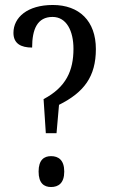

<svg xmlns="http://www.w3.org/2000/svg" viewBox="-20 -744 452 771"><path d="M164 -209H207L217 -323C317 -373 365 -436 365 -547C365 -660 298 -724 192 -724C90 -724 34 -674 34 -612C34 -569 64 -553 109 -553C109 -627 130 -676 191 -676C247 -676 275 -620 275 -548C275 -461 246 -394 155 -346ZM185 7C214 7 238 -8 238 -55C238 -102 214 -117 185 -117C157 -117 135 -102 135 -55C135 -8 157 7 185 7Z"/></svg>

Font: Noto Serif Bengali ExtraCondensed
Style: Regular
Weight: 400
Width: 2
Designer: Juan Bruce, Universal Thirst, Indian Type Foundry and the Monotype Design Team.
Foundry: Monotype Imaging Inc.
Version: Version 2.003